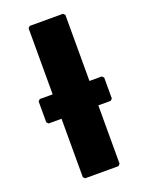

<svg xmlns="http://www.w3.org/2000/svg" viewBox="-161 -948 797 1035"><g transform="rotate(-20 237.5 -430.0)"><path d="M133 -3 143 7H334L344 -3V-338H415L425 -348V-468L415 -478H344V-857L334 -867H143L133 -857V-478H59L49 -468V-348L59 -338H133Z"/></g></svg>

Font: Hussar Woodtype
Style: Ultra
Weight: 900
Foundry: Cannot Into Space Fonts
Version: Version 1.07